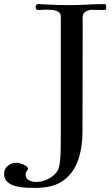

<svg xmlns="http://www.w3.org/2000/svg" viewBox="-71 -753 547 938"><path d="M448 -719Q448 -712 446.5 -708Q445 -704 437 -704Q422 -704 407.5 -704.5Q393 -705 378 -705Q364 -705 349.5 -697.5Q335 -690 333 -673Q332 -666 332.5 -658.5Q333 -651 333 -643Q333 -510 332.5 -377Q332 -244 332 -110Q332 -33 310.5 29.5Q289 92 239 128.5Q189 165 103 165Q85 165 59 164Q33 163 8 157Q-17 151 -34 136.5Q-51 122 -51 96Q-51 71 -32 56.5Q-13 42 9 42Q17 42 30.5 46Q44 50 55 57Q66 64 66 74Q62 79 58 85Q54 91 54 99Q54 120 71 128Q88 136 105 136Q129 136 153 126.5Q177 117 195.5 99.5Q214 82 219 57Q224 26 225 -5Q226 -36 226 -67V-673Q226 -689 213 -696Q200 -703 183 -704.5Q166 -706 155 -706Q145 -706 135.5 -705Q126 -704 117 -704Q103 -704 103 -718Q103 -733 116 -733Q126 -733 136.5 -732Q147 -731 157 -731Q214 -728 272 -728Q313 -728 355 -730.5Q397 -733 438 -733Q446 -733 447 -728.5Q448 -724 448 -719Z"/></svg>

Font: Kaisei Opti
Style: Regular
Weight: 400
Designer: Font-Kai, 金井和夫
Foundry: KAZUO KANAI
Version: Version 5.003